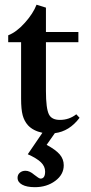

<svg xmlns="http://www.w3.org/2000/svg" viewBox="-20 -545 378 800"><path d="M125.5 234.9Q91.3 234.9 72.3 224.4Q53.2 213.9 53.2 195.8Q53.2 182.6 62.7 174.6Q72.3 166.5 86.4 166.5Q103.5 166.5 122.6 183.1Q142.6 199.2 148.9 199.2Q168 199.2 168 169.9Q168 148.4 150.9 131.6Q133.8 114.7 95.7 97.7L156.7 8.3Q117.7 0 96.2 -23.4Q81.1 -40.5 74.5 -64.7Q67.9 -88.9 67.9 -134.3V-369.1H14.2V-397.9Q49.3 -411.6 83.7 -450.2Q118.2 -488.8 132.3 -525.4L171.4 -513.2V-411.6H306.6V-369.1H171.4V-166.5Q171.4 -92.3 184.1 -67.9Q195.8 -45.4 229.5 -45.4Q268.1 -45.4 297.9 -68.8L311.5 -54.2Q269 2.4 208.5 9.8L174.3 58.6Q212.4 79.1 229 98.6Q245.6 118.2 245.6 143.6Q245.6 182.6 210.2 208.7Q174.8 234.9 125.5 234.9Z"/></svg>

Font: Elstob 18pt SemiBold
Style: Regular
Weight: 600
Designer: Peter S. Baker
Version: Version 1.015